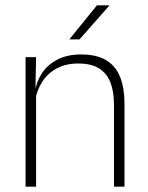

<svg xmlns="http://www.w3.org/2000/svg" viewBox="-20 -701 556 721"><path d="M408 0V-308Q408 -356 395 -390.5Q382 -425 352.5 -443.8Q323 -462.5 273.5 -462.5Q228 -462.5 194 -444.5Q160 -426.5 139.5 -395.2Q119 -364 112 -324L101 -356H111Q116.5 -394 137.5 -426Q158.5 -458 195.5 -477.2Q232.5 -496.5 284.5 -496.5Q344 -496.5 379.8 -474.2Q415.5 -452 431.5 -410.8Q447.5 -369.5 447.5 -311.5V0ZM76 0V-486.5H115.5L113 -362.5L115.5 -361V0ZM344 -681H390.5V-680L278.5 -553H241V-554Z"/></svg>

Font: Anek Latin ExtraLight
Style: Regular
Weight: 250
Designer: Yesha Goshar
Foundry: Ek Type
Version: Version 1.003